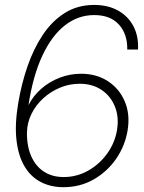

<svg xmlns="http://www.w3.org/2000/svg" viewBox="-20 -757 591 786"><path d="M239.7 9.3Q187.5 9.3 146.7 -12Q106 -33.2 80.6 -75.7Q55.2 -118.2 47.6 -182.4Q40 -246.6 54.2 -332.5Q67.4 -412.6 92.5 -485.4Q117.7 -558.1 155.5 -614.7Q193.4 -671.4 245.6 -704.1Q297.9 -736.8 365.2 -736.8Q421.9 -736.8 463.1 -713.9Q504.4 -690.9 526.1 -649.9Q547.9 -608.9 544.9 -554.2H501Q502 -617.7 466.8 -656.5Q431.6 -695.3 365.7 -695.3Q299.8 -695.3 245.8 -653.3Q191.9 -611.3 153.6 -529.5Q115.2 -447.8 96.7 -327.6L97.7 -328.6Q116.7 -365.7 149.7 -394.3Q182.6 -422.9 224.6 -439Q266.6 -455.1 312 -455.1Q374.5 -455.1 421.4 -424.8Q468.3 -394.5 490.7 -342Q513.2 -289.6 502.4 -223.1Q491.7 -159.2 455.1 -106.4Q418.5 -53.7 363 -22.2Q307.6 9.3 239.7 9.3ZM240.7 -32.2Q293.9 -32.2 340.3 -58.1Q386.7 -84 418.5 -127.9Q450.2 -171.9 459 -224.6Q467.8 -277.8 450.4 -320.8Q433.1 -363.8 395.8 -388.9Q358.4 -414.1 306.6 -414.1Q264.2 -414.1 225.8 -398.2Q187.5 -382.3 157.2 -354.7Q127 -327.1 109.1 -291.3Q91.3 -255.4 90.3 -214.8Q89.8 -157.7 108.2 -116.7Q126.5 -75.7 160.4 -54Q194.3 -32.2 240.7 -32.2Z"/></svg>

Font: Inter 28pt ExtraLight
Style: Italic
Weight: 250
Italic angle: -9.3988°
Designer: Rasmus Andersson
Foundry: rsms
Version: Version 4.001;git-66647c0bb